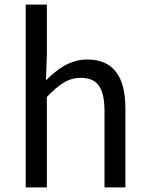

<svg xmlns="http://www.w3.org/2000/svg" viewBox="-20 -816 647 836"><path d="M92 0H184V-394C238 -449 276 -477 332 -477C404 -477 435 -434 435 -332V0H526V-344C526 -482 474 -557 360 -557C286 -557 230 -516 180 -466L184 -578V-796H92Z"/></svg>

Font: Noto Sans CJK SC
Style: Regular
Weight: 400
Designer: Ryoko NISHIZUKA 西塚涼子 (kana, bopomofo & ideographs); Paul D. Hunt (Latin, Greek & Cyrillic); Sandoll Communications 산돌커뮤니
Foundry: Adobe
Version: Version 2.004;hotconv 1.0.118;makeotfexe 2.5.65603